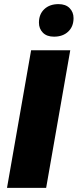

<svg xmlns="http://www.w3.org/2000/svg" viewBox="-20 -912 377 932"><path d="M14 0 131 -668H321L204 0ZM242 -734Q207 -734 188 -753.5Q169 -773 169 -802Q169 -843 195 -867.5Q221 -892 264 -892Q299 -892 318 -872.5Q337 -853 337 -824Q337 -783 311 -758.5Q285 -734 242 -734Z"/></svg>

Font: Gantari Black
Style: Italic
Weight: 900
Italic angle: -10°
Version: Version 1.000